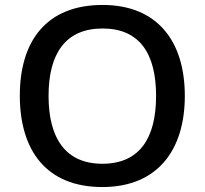

<svg xmlns="http://www.w3.org/2000/svg" viewBox="-20 -745 826 775"><path d="M726 -358C726 -580 614 -725 394 -725C167 -725 60 -579 60 -359C60 -138 167 10 393 10C614 10 726 -137 726 -358ZM176 -358C176 -528 244 -630 394 -630C544 -630 610 -528 610 -358C610 -188 544 -84 393 -84C244 -84 176 -188 176 -358Z"/></svg>

Font: Noto Sans Lisu Medium
Style: Regular
Weight: 500
Designer: Monotype Design Team. David Williams.
Foundry: Monotype Imaging Inc.
Version: Version 2.102